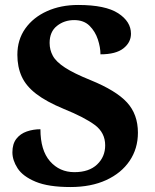

<svg xmlns="http://www.w3.org/2000/svg" viewBox="-20 -744 626 774"><path d="M264 10Q175 10 123.5 -11.5Q72 -33 51 -65.5Q30 -98 30 -130Q30 -164 46 -184.5Q62 -205 88 -214Q114 -223 143 -223Q143 -138 181.5 -94Q220 -50 280 -50Q339 -50 371.5 -81Q404 -112 404 -158Q404 -209 362.5 -240Q321 -271 237 -305Q167 -334 126 -365.5Q85 -397 67.5 -435.5Q50 -474 50 -523Q50 -584 82 -629Q114 -674 169.5 -699Q225 -724 295 -724Q405 -724 456.5 -690.5Q508 -657 508 -608Q508 -573 477.5 -549Q447 -525 385 -525Q385 -553 374.5 -585Q364 -617 341 -640Q318 -663 279 -663Q239 -663 209.5 -639.5Q180 -616 180 -571Q180 -543 193 -519Q206 -495 242 -471.5Q278 -448 345 -421Q448 -379 492 -331Q536 -283 536 -209Q536 -145 502.5 -95.5Q469 -46 408 -18Q347 10 264 10Z"/></svg>

Font: Noto Serif Tamil
Style: Bold Italic
Weight: 700
Italic angle: -12°
Designer: Indian Type Foundry, Tom Grace, and the Monotype Design Team
Foundry: Monotype Imaging Inc.
Version: Version 2.003; ttfautohint (v1.8.4.7-5d5b)